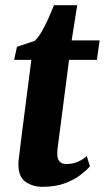

<svg xmlns="http://www.w3.org/2000/svg" viewBox="-20 -711 404 741"><path d="M208.5 -186.5Q206.5 -170.5 204.8 -158.2Q203 -146 202 -136.2Q201 -126.5 201 -117Q201 -97.5 209.8 -87.8Q218.5 -78 236 -78Q259 -78 278.2 -85.8Q297.5 -93.5 315 -108.5L327 -69Q313.5 -53.5 289.8 -35.2Q266 -17 230 -3.5Q194 10 143.5 10Q107 10 79 -9Q51 -28 51 -77Q51 -80.5 51.2 -85.8Q51.5 -91 53 -102Q54.5 -113 56.8 -132.8Q59 -152.5 63 -184L101 -480H34.5L45.5 -530.5L113.5 -553Q127 -565 140.8 -588.8Q154.5 -612.5 166.8 -640Q179 -667.5 188.5 -691H278L256.5 -555H364.5L354 -480H246.5Z"/></svg>

Font: Merriweather ExtraBold
Style: Italic
Weight: 800
Italic angle: -7.8°
Version: Version 2.101